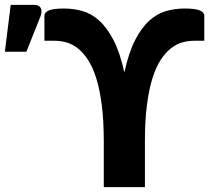

<svg xmlns="http://www.w3.org/2000/svg" viewBox="-169 -769 872 789"><path d="M0 0ZM426.5 0H257.5V-187.5Q257.5 -273.5 249.2 -337.5Q241 -401.5 226.5 -447.5Q212 -493.5 192.5 -523.2Q173 -553 150.5 -570.5Q128 -588 103.8 -594.8Q79.5 -601.5 55.5 -601.5H13.5V-704Q13.5 -718.5 32 -726.2Q50.5 -734 94.5 -734Q133 -734 169.5 -723.8Q206 -713.5 238.2 -684.8Q270.5 -656 297.2 -604.8Q324 -553.5 342 -471Q360 -553.5 386.5 -604.8Q413 -656 445.2 -684.8Q477.5 -713.5 514.2 -723.8Q551 -734 589.5 -734Q633.5 -734 652 -726.2Q670.5 -718.5 670.5 -704V-601.5H628.5Q604.5 -601.5 580.2 -594.8Q556 -588 533.5 -570.5Q511 -553 491.5 -523.2Q472 -493.5 457.5 -447.5Q443 -401.5 434.8 -337.5Q426.5 -273.5 426.5 -187.5ZM-149 -556.5 -125 -749H-30Q-9 -749 -2 -736.8Q5 -724.5 -2 -703.5L-60.5 -556.5Z"/></svg>

Font: Lato Black
Style: Regular
Weight: 900
Designer: Lukasz Dziedzic
Foundry: tyPoland Lukasz Dziedzic
Version: Version 2.007; 2014-02-27